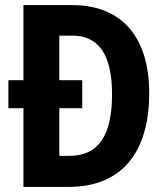

<svg xmlns="http://www.w3.org/2000/svg" viewBox="-20 -734 653 754"><path d="M264 -714H72V-419H13V-309H72V0H250C452 0 566 -129 566 -368C566 -593 454 -714 264 -714ZM264 -594C366 -594 420 -522 420 -363C420 -201 366 -122 253 -122H213V-309H303V-419H213V-594Z"/></svg>

Font: Noto Sans Ethiopic Condensed
Style: Bold
Weight: 700
Width: 3
Designer: Monotype Design Team
Foundry: Monotype Imaging Inc.
Version: Version 2.102